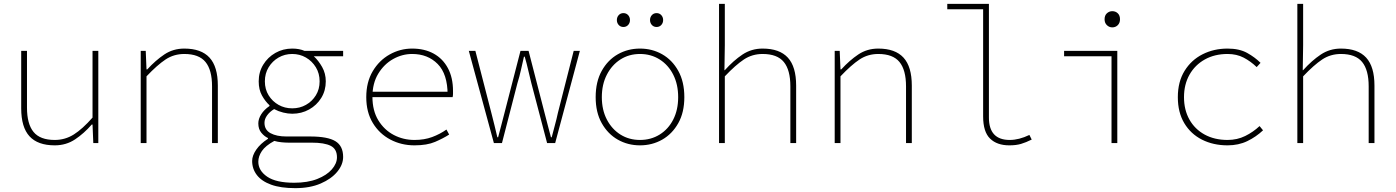

<svg xmlns="http://www.w3.org/2000/svg" viewBox="-20 -742 7240 996"><path d="M264 12Q176 12 133 -35Q90 -82 90 -180V-478H120V-184Q120 -99 154 -57.5Q188 -16 264 -16Q318 -16 363 -44.5Q408 -73 460 -132V-478H490V0H464L460 -96H456Q416 -50 369.5 -19Q323 12 264 12Z M710 0V-478H736L740 -382H744Q787 -429 832.5 -459.5Q878 -490 936 -490Q1024 -490 1067 -443Q1110 -396 1110 -298V0H1080V-294Q1080 -379 1046 -420.5Q1012 -462 936 -462Q882 -462 839 -433.5Q796 -405 740 -346V0Z M1512 234Q1436 234 1386.5 216Q1337 198 1312.5 166Q1288 134 1288 93Q1288 65 1309.5 34Q1331 3 1370 -22V-26Q1352 -34 1336 -53Q1320 -72 1320 -102Q1320 -125 1335 -149Q1350 -173 1378 -192V-196Q1356 -216 1339 -246.5Q1322 -277 1322 -320Q1322 -368 1345.5 -406.5Q1369 -445 1408.5 -467.5Q1448 -490 1496 -490Q1533 -490 1560 -478H1760V-450H1608Q1632 -428 1651 -394.5Q1670 -361 1670 -320Q1670 -272 1646.5 -234Q1623 -196 1583.5 -174Q1544 -152 1496 -152Q1474 -152 1449.5 -158Q1425 -164 1402 -176Q1380 -163 1366 -144Q1352 -125 1352 -105Q1352 -68 1383.5 -51Q1415 -34 1466 -34H1589Q1680 -34 1720 -9.5Q1760 15 1760 72Q1760 112 1729.5 149Q1699 186 1643.5 210Q1588 234 1512 234ZM1496 -180Q1535 -180 1567 -198Q1599 -216 1618.5 -247.5Q1638 -279 1638 -320Q1638 -361 1618.5 -393Q1599 -425 1567 -443.5Q1535 -462 1496 -462Q1457 -462 1425 -443.5Q1393 -425 1373.5 -393Q1354 -361 1354 -320Q1354 -279 1373.5 -247.5Q1393 -216 1425 -198Q1457 -180 1496 -180ZM1506 206Q1576 206 1625.5 186.5Q1675 167 1701.5 136.5Q1728 106 1728 74Q1728 31 1695.5 14.5Q1663 -2 1597 -2H1476Q1460 -2 1440 -4Q1420 -6 1403 -11Q1357 14 1338.5 41.5Q1320 69 1320 97Q1320 143 1366 174.5Q1412 206 1506 206Z M2130 12Q2062 12 2005 -18Q1948 -48 1914 -104Q1880 -160 1880 -238Q1880 -316 1913.5 -372.5Q1947 -429 2001.5 -459.5Q2056 -490 2118 -490Q2182 -490 2229.5 -464Q2277 -438 2303.5 -388.5Q2330 -339 2330 -270Q2330 -263 2330 -255Q2330 -247 2328 -238H1890V-266H2320L2302 -250Q2302 -358 2250.5 -410Q2199 -462 2118 -462Q2066 -462 2019 -435.5Q1972 -409 1942 -359.5Q1912 -310 1912 -240Q1912 -168 1942.5 -118Q1973 -68 2022.5 -42Q2072 -16 2130 -16Q2181 -16 2221.5 -31Q2262 -46 2296 -70L2310 -44Q2279 -24 2237 -6Q2195 12 2130 12Z M2542 0 2412 -478H2446L2529 -156Q2537 -123 2545 -92.5Q2553 -62 2560 -30H2564Q2572 -62 2580.5 -92.5Q2589 -123 2597 -156L2680 -478H2722L2805 -156Q2813 -123 2821.5 -92.5Q2830 -62 2838 -30H2842Q2850 -62 2858.5 -92.5Q2867 -123 2874 -156L2956 -478H2988L2860 0H2818L2736 -312Q2727 -347 2719.5 -380.5Q2712 -414 2702 -448H2698Q2690 -414 2682.5 -379.5Q2675 -345 2664 -310L2584 0Z M3300 12Q3237 12 3185 -17.5Q3133 -47 3101.5 -103Q3070 -159 3070 -238Q3070 -318 3101.5 -374.5Q3133 -431 3185 -460.5Q3237 -490 3300 -490Q3363 -490 3415 -460.5Q3467 -431 3498.5 -374.5Q3530 -318 3530 -238Q3530 -159 3498.5 -103Q3467 -47 3415 -17.5Q3363 12 3300 12ZM3300 -16Q3357 -16 3402 -44Q3447 -72 3472.5 -122Q3498 -172 3498 -238Q3498 -304 3472.5 -354.5Q3447 -405 3402 -433.5Q3357 -462 3300 -462Q3243 -462 3198.5 -433.5Q3154 -405 3128 -354.5Q3102 -304 3102 -238Q3102 -172 3128 -122Q3154 -72 3198.5 -44Q3243 -16 3300 -16ZM3214 -602Q3199 -602 3189.5 -612.5Q3180 -623 3180 -638Q3180 -653 3189.5 -663.5Q3199 -674 3214 -674Q3229 -674 3238.5 -663.5Q3248 -653 3248 -638Q3248 -623 3238.5 -612.5Q3229 -602 3214 -602ZM3386 -602Q3371 -602 3361.5 -612.5Q3352 -623 3352 -638Q3352 -653 3361.5 -663.5Q3371 -674 3386 -674Q3401 -674 3410.5 -663.5Q3420 -653 3420 -638Q3420 -623 3410.5 -612.5Q3401 -602 3386 -602Z M3710 0V-722H3740V-508L3738 -378H3740Q3785 -428 3831.5 -459Q3878 -490 3936 -490Q4024 -490 4067 -443Q4110 -396 4110 -298V0H4080V-294Q4080 -379 4046 -420.5Q4012 -462 3936 -462Q3882 -462 3839 -433.5Q3796 -405 3740 -346V0Z M4310 0V-478H4336L4340 -382H4344Q4387 -429 4432.5 -459.5Q4478 -490 4536 -490Q4624 -490 4667 -443Q4710 -396 4710 -298V0H4680V-294Q4680 -379 4646 -420.5Q4612 -462 4536 -462Q4482 -462 4439 -433.5Q4396 -405 4340 -346V0Z M5216 12Q5152 12 5116 -23Q5080 -58 5080 -138V-694H4894V-722H5110V-132Q5110 -74 5137 -45Q5164 -16 5218 -16Q5242 -16 5267.5 -22.5Q5293 -29 5320 -42L5332 -18Q5302 -3 5276.5 4.5Q5251 12 5216 12Z M5746 0V-450H5500V-478H5776V0ZM5750 -600Q5734 -600 5722 -611.5Q5710 -623 5710 -642Q5710 -662 5722 -673Q5734 -684 5750 -684Q5767 -684 5778.5 -673Q5790 -662 5790 -642Q5790 -623 5778.5 -611.5Q5767 -600 5750 -600Z M6348 12Q6274 12 6215.5 -17.5Q6157 -47 6123.5 -103Q6090 -159 6090 -238Q6090 -318 6125 -374.5Q6160 -431 6218.5 -460.5Q6277 -490 6348 -490Q6409 -490 6449.5 -467.5Q6490 -445 6519 -416L6499 -394Q6468 -424 6431.5 -443Q6395 -462 6348 -462Q6281 -462 6230 -433.5Q6179 -405 6150.5 -354.5Q6122 -304 6122 -238Q6122 -172 6150 -122Q6178 -72 6229 -44Q6280 -16 6348 -16Q6398 -16 6439.5 -36.5Q6481 -57 6514 -88L6532 -66Q6496 -32 6450.5 -10Q6405 12 6348 12Z M6710 0V-722H6740V-508L6738 -378H6740Q6785 -428 6831.5 -459Q6878 -490 6936 -490Q7024 -490 7067 -443Q7110 -396 7110 -298V0H7080V-294Q7080 -379 7046 -420.5Q7012 -462 6936 -462Q6882 -462 6839 -433.5Q6796 -405 6740 -346V0Z"/></svg>

Font: Source Code Pro ExtraLight
Style: Regular
Weight: 200
Monospace: yes
Designer: Paul D. Hunt, Teo Tuominen
Foundry: Adobe
Version: Version 1.026;hotconv 1.1.0;makeotfexe 2.6.0